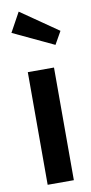

<svg xmlns="http://www.w3.org/2000/svg" viewBox="-92 -850 423 888"><g transform="rotate(-10 119.5 -406.0)"><path d="M180 -529V0H57V-529ZM64 -812 239 -691 205 -631 14 -721Z"/></g></svg>

Font: Fira Sans Extra Condensed Medium
Style: Regular
Weight: 500
Width: 1
Designer: Carrois Corporate & Edenspiekermann AG
Foundry: Carrois Corporate GbR & Edenspiekermann AG
Version: Version 4.203